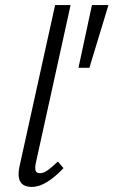

<svg xmlns="http://www.w3.org/2000/svg" viewBox="-20 -731 447 756"><path d="M105 5Q85 5 72 -3Q59 -11 55 -28.5Q51 -46 56 -72L197 -711H258L121 -89Q117 -70 120 -59.5Q123 -49 138 -49Q152 -49 169 -61.5Q186 -74 208 -95L230 -69Q197 -34 165.5 -14.5Q134 5 105 5ZM332 -464H289L342 -711H407Z"/></svg>

Font: Ysabeau Infant
Style: Italic
Weight: 400
Italic angle: -12°
Designer: Christian Thalmann (Catharsis Fonts)
Version: Version 2.001;gftools[0.9.30]; featfreeze: ss01,ss02,lnum